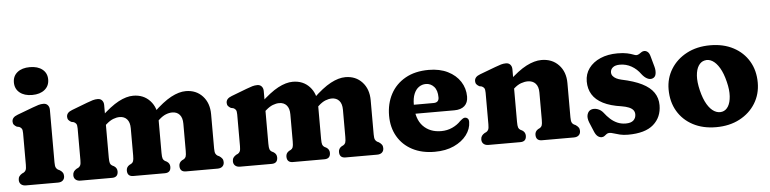

<svg xmlns="http://www.w3.org/2000/svg" viewBox="-45 -945 4732 1180"><g transform="rotate(-5 2321.0 -354.5)"><path d="M262.1 -450.2V-125.8Q262.1 -102.9 266.6 -93.8Q271.2 -84.7 279.1 -79.8L289.7 -74.8Q301.1 -68 307.3 -59Q313.5 -50 313.5 -36.8Q313.5 -19.6 302.6 -9.8Q291.8 0 272.5 0H74.9Q56.1 0 45 -9.8Q33.9 -19.6 33.9 -36.8Q33.9 -50 40.1 -59Q46.3 -68 57.7 -74.8L68.5 -79.8Q76.8 -84.7 81.2 -93.8Q85.5 -102.9 85.5 -125.8V-321.4Q85.5 -341.8 80.1 -349.6Q74.6 -357.4 65.3 -361.4L50.3 -364.6Q40 -370.2 33.6 -377.7Q27.1 -385.2 27.1 -397.4Q27.1 -411.2 35.6 -420.8Q44 -430.4 62.3 -437.2L158.1 -473.2Q180 -481.7 194.9 -485.9Q209.8 -490.2 225.5 -490.2Q242.5 -490.2 252.3 -479Q262.1 -467.8 262.1 -450.2ZM161.9 -550.2Q113.5 -550.2 84.9 -573.7Q56.3 -597.1 56.3 -636.8Q56.3 -676 84.9 -699Q113.5 -722 161.9 -722Q210.6 -722 239.2 -699Q267.9 -676 267.9 -636.8Q267.9 -597.1 239.2 -573.7Q210.6 -550.2 161.9 -550.2Z M597 -450.2V-125.8Q597 -100.5 600.7 -90.6Q604.5 -80.7 613.2 -75.8L624.6 -70Q643.6 -58 643.6 -36.8Q643.6 0 606.6 0H411.4Q392.6 0 381.5 -9.8Q370.4 -19.6 370.4 -36.8Q370.4 -50 376.6 -59Q382.8 -68 394.2 -74.8L405 -79.8Q413.3 -84.7 417.7 -93.8Q422 -102.9 422 -125.8V-321.4Q422 -341.8 416.6 -349.6Q411.1 -357.4 401.8 -361.4L386.8 -364.6Q376.5 -370.2 370.1 -377.7Q363.6 -385.2 363.6 -397.4Q363.6 -411.2 372.1 -420.8Q380.5 -430.4 398.8 -437.2L493 -473.2Q514.9 -481.7 529.8 -485.9Q544.7 -490.2 560.4 -490.2Q577.4 -490.2 587.2 -479Q597 -467.8 597 -450.2ZM583.4 -315.8 549.6 -354.6 574 -377.6Q639.1 -439.4 688.2 -465.5Q737.4 -491.6 779.3 -491.6Q843 -491.6 882.7 -448.7Q922.4 -405.9 922.4 -336.4V-125.8Q922.4 -100.5 926.1 -90.8Q929.9 -81.1 938.6 -75.8L950 -70Q969 -58 969 -36.8Q969 0 932 0H737.6Q700.6 0 700.6 -36.8Q700.6 -58 719.6 -70L731.2 -75.8Q739.9 -80.7 743.7 -90.6Q747.4 -100.5 747.4 -125.8V-293.6Q747.4 -330.2 730.6 -349.2Q713.8 -368.2 684.9 -368.2Q665.9 -368.2 645.2 -360.2Q624.6 -352.2 602.4 -332.6ZM910.4 -316.4 876.6 -355.6 898.4 -376.6Q963.3 -439.1 1012.5 -465.3Q1061.8 -491.6 1103.7 -491.6Q1167.4 -491.6 1207.1 -448.7Q1246.8 -405.9 1246.8 -336.4V-125.8Q1246.8 -102.9 1251.3 -93.8Q1255.9 -84.7 1263.8 -79.8L1274.4 -74.8Q1285.8 -67.2 1292 -58.6Q1298.2 -50 1298.2 -36.8Q1298.2 -19.6 1287.3 -9.8Q1276.5 0 1257.2 0H1062Q1025 0 1025 -36.8Q1025 -58 1044 -70L1055.6 -75.8Q1064.3 -80.7 1068.1 -90.6Q1071.8 -100.5 1071.8 -125.8V-293.6Q1071.8 -330.2 1055 -349.2Q1038.2 -368.2 1009.3 -368.2Q990.3 -368.2 969.5 -359.9Q948.8 -351.6 926.8 -331.2Z M1581.5 -450.2V-125.8Q1581.5 -100.5 1585.2 -90.6Q1589 -80.7 1597.7 -75.8L1609.1 -70Q1628.1 -58 1628.1 -36.8Q1628.1 0 1591.1 0H1395.9Q1377.1 0 1366 -9.8Q1354.9 -19.6 1354.9 -36.8Q1354.9 -50 1361.1 -59Q1367.3 -68 1378.7 -74.8L1389.5 -79.8Q1397.8 -84.7 1402.2 -93.8Q1406.5 -102.9 1406.5 -125.8V-321.4Q1406.5 -341.8 1401.1 -349.6Q1395.6 -357.4 1386.3 -361.4L1371.3 -364.6Q1361 -370.2 1354.6 -377.7Q1348.1 -385.2 1348.1 -397.4Q1348.1 -411.2 1356.6 -420.8Q1365 -430.4 1383.3 -437.2L1477.5 -473.2Q1499.4 -481.7 1514.3 -485.9Q1529.2 -490.2 1544.9 -490.2Q1561.9 -490.2 1571.7 -479Q1581.5 -467.8 1581.5 -450.2ZM1567.9 -315.8 1534.1 -354.6 1558.5 -377.6Q1623.6 -439.4 1672.7 -465.5Q1721.9 -491.6 1763.8 -491.6Q1827.5 -491.6 1867.2 -448.7Q1906.9 -405.9 1906.9 -336.4V-125.8Q1906.9 -100.5 1910.6 -90.8Q1914.4 -81.1 1923.1 -75.8L1934.5 -70Q1953.5 -58 1953.5 -36.8Q1953.5 0 1916.5 0H1722.1Q1685.1 0 1685.1 -36.8Q1685.1 -58 1704.1 -70L1715.7 -75.8Q1724.4 -80.7 1728.2 -90.6Q1731.9 -100.5 1731.9 -125.8V-293.6Q1731.9 -330.2 1715.1 -349.2Q1698.3 -368.2 1669.4 -368.2Q1650.4 -368.2 1629.7 -360.2Q1609.1 -352.2 1586.9 -332.6ZM1894.9 -316.4 1861.1 -355.6 1882.9 -376.6Q1947.8 -439.1 1997 -465.3Q2046.3 -491.6 2088.2 -491.6Q2151.9 -491.6 2191.6 -448.7Q2231.3 -405.9 2231.3 -336.4V-125.8Q2231.3 -102.9 2235.8 -93.8Q2240.4 -84.7 2248.3 -79.8L2258.9 -74.8Q2270.3 -67.2 2276.5 -58.6Q2282.7 -50 2282.7 -36.8Q2282.7 -19.6 2271.8 -9.8Q2261 0 2241.7 0H2046.5Q2009.5 0 2009.5 -36.8Q2009.5 -58 2028.5 -70L2040.1 -75.8Q2048.8 -80.7 2052.6 -90.6Q2056.3 -100.5 2056.3 -125.8V-293.6Q2056.3 -330.2 2039.5 -349.2Q2022.7 -368.2 1993.8 -368.2Q1974.8 -368.2 1954 -359.9Q1933.3 -351.6 1911.3 -331.2Z M2823.4 -307.6Q2823.4 -270.2 2801.1 -250.2Q2778.8 -230.2 2738.2 -230.2H2446.4V-286H2614.8Q2648 -286 2648 -317.8Q2648 -361.8 2627.4 -384.2Q2606.8 -406.6 2577.6 -406.6Q2554 -406.6 2534.7 -393.3Q2515.4 -380 2504.2 -353.3Q2493 -326.6 2493 -285.8Q2493 -198 2535.1 -153.9Q2577.3 -109.9 2646.6 -109.9Q2684.1 -109.9 2715.4 -124.3Q2746.8 -138.7 2768.2 -161.5Q2780.1 -171.9 2787 -176Q2794 -180.1 2801 -179.3Q2809.4 -178.9 2816 -172.4Q2822.6 -166 2822.6 -150.9Q2822.1 -108.3 2794 -70.8Q2765.9 -33.4 2715.3 -10Q2664.8 13.3 2596.1 13.3Q2516.9 13.3 2458.3 -17.6Q2399.7 -48.4 2367.7 -103.7Q2335.6 -159 2335.6 -231.6Q2335.6 -306.5 2366.9 -365.1Q2398.1 -423.7 2457.8 -457.5Q2517.4 -491.4 2602.4 -491.4Q2670.4 -491.4 2720 -466.6Q2769.6 -441.9 2796.5 -400.2Q2823.4 -358.6 2823.4 -307.6Z M3115.6 -450.2V-125.8Q3115.6 -100.5 3119.3 -90.6Q3123.1 -80.7 3131.8 -75.8L3143.2 -70Q3162.2 -58 3162.2 -36.8Q3162.2 0 3125.2 0H2928.4Q2909.6 0 2898.5 -9.8Q2887.4 -19.6 2887.4 -36.8Q2887.4 -50 2893.6 -59Q2899.8 -68 2911.2 -74.8L2922 -79.8Q2930.3 -84.7 2934.7 -93.8Q2939 -102.9 2939 -125.8V-321.4Q2939 -341.8 2933.6 -349.6Q2928.1 -357.4 2918.8 -361.4L2903.8 -364.6Q2893.5 -370.2 2887.1 -377.7Q2880.6 -385.2 2880.6 -397.4Q2880.6 -411.2 2889.1 -420.8Q2897.5 -430.4 2915.8 -437.2L3011.6 -473.2Q3033.5 -481.7 3048.4 -485.9Q3063.3 -490.2 3079 -490.2Q3096 -490.2 3105.8 -479Q3115.6 -467.8 3115.6 -450.2ZM3098 -315.8 3064.2 -354.6 3088.6 -377.6Q3154.1 -439.8 3204.4 -465.7Q3254.8 -491.6 3297.9 -491.6Q3363.6 -491.6 3404.3 -448.7Q3445 -405.9 3445 -336.4V-125.8Q3445 -102.9 3449.3 -93.6Q3453.7 -84.3 3462 -79.8L3472.6 -74.8Q3484 -67.2 3490.2 -58.6Q3496.4 -50 3496.4 -36.8Q3496.4 -19.6 3485.5 -9.8Q3474.7 0 3455.4 0H3258.6Q3221.6 0 3221.6 -36.8Q3221.6 -58 3240.6 -70L3252.2 -75.8Q3260.9 -80.7 3264.7 -90.6Q3268.4 -100.5 3268.4 -125.8V-293.6Q3268.4 -329.8 3251 -349Q3233.6 -368.2 3202.7 -368.2Q3182.9 -368.2 3161 -360.4Q3139.2 -352.6 3117 -332.6Z M3776.3 -421Q3746.7 -421 3732 -408.7Q3717.4 -396.4 3717.4 -378.6Q3717.4 -365.9 3724.9 -356.2Q3732.5 -346.5 3745.8 -339.5Q3759.2 -332.6 3777.3 -328.5Q3853.9 -312.5 3902.5 -288.2Q3951.1 -263.9 3974.1 -230Q3997.2 -196.2 3997.2 -151.8Q3997.2 -77.8 3945.9 -32.8Q3894.6 12.2 3788.6 12.2Q3760.6 12.2 3738.8 6.9Q3717.1 1.7 3701.3 -3.6Q3685.6 -8.8 3675 -8.8Q3664.7 -8.8 3657.5 -3.3Q3650.3 2.2 3643.2 7.7Q3636.1 13.2 3626 13.2Q3612.4 13.2 3601 3.8Q3589.6 -5.5 3581 -26.6L3557.2 -83.6Q3545.4 -113.5 3552.1 -134.3Q3558.7 -155.1 3576.2 -161.4Q3594.1 -167.6 3615 -160.7Q3635.9 -153.8 3650.2 -135.8Q3667.2 -113.2 3686.7 -95.6Q3706.2 -78 3729.6 -67.8Q3753 -57.6 3781.4 -57.6Q3813.3 -57.6 3828.6 -71.9Q3843.8 -86.3 3843.8 -108.4Q3843.8 -123.9 3835.1 -135Q3826.4 -146 3808.7 -153.4Q3791.1 -160.8 3764.6 -165.2Q3695.6 -174.9 3651.3 -197.6Q3606.9 -220.2 3585.5 -255.1Q3564.1 -289.9 3564.1 -335.6Q3564.1 -381.9 3589.9 -417Q3615.7 -452.1 3661.4 -471.8Q3707.1 -491.6 3767 -491.6Q3803.6 -491.6 3826.8 -486.3Q3850.1 -481.1 3863.1 -475.8Q3876.1 -470.6 3881.6 -470.6Q3891.4 -470.6 3899.4 -475.8Q3907.4 -481.1 3915.2 -486.3Q3923.1 -491.6 3932.4 -491.6Q3944.1 -491.6 3953.9 -483.1Q3963.7 -474.7 3968.8 -454.6L3987 -388.8Q3993.4 -365 3989.3 -344.2Q3985.2 -323.5 3965.6 -318.2Q3950.7 -314.3 3934.3 -323.2Q3918 -332 3903.4 -350.8Q3879.9 -383.9 3846.9 -402.5Q3814 -421 3776.3 -421Z M4339 -491.4Q4420.7 -491.4 4481.7 -459Q4542.8 -426.7 4576.6 -369.5Q4610.5 -312.4 4610.5 -237.3Q4610.5 -166.1 4575.4 -109.4Q4540.4 -52.7 4477.7 -19.7Q4415 13.3 4332.4 13.3Q4251.1 13.3 4190.1 -18.9Q4129 -51.1 4095 -108.8Q4061 -166.5 4061 -242.9Q4061 -312.4 4096.1 -368.7Q4131.1 -425.1 4193.6 -458.2Q4256.1 -491.4 4339 -491.4ZM4377.4 -78.2Q4400.9 -83.7 4415 -107.2Q4429.1 -130.7 4431.6 -169.3Q4434.1 -208 4421.6 -258.2Q4408.6 -311.6 4388.6 -345.3Q4368.6 -378.9 4344.9 -393.1Q4321.1 -407.2 4296.7 -401.2Q4273.8 -396.1 4259.1 -373.4Q4244.4 -350.7 4241.6 -312.3Q4238.9 -273.9 4251.7 -221Q4264.8 -167.4 4284.8 -133.9Q4304.8 -100.5 4328.9 -86.6Q4353.1 -72.7 4377.4 -78.2Z"/></g></svg>

Font: Fraunces SuperSoft
Style: Regular
Weight: 900
Version: Version 1.000;[b76b70a41]